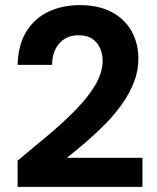

<svg xmlns="http://www.w3.org/2000/svg" viewBox="-20 -732 615 752"><path d="M49 0V-103Q111 -154 171 -204.5Q231 -255 279 -304.5Q327 -354 354.5 -401.5Q382 -449 382 -494Q382 -520 372 -543Q362 -566 341.5 -580Q321 -594 287 -594Q254 -594 231 -578.5Q208 -563 196 -537Q184 -511 184 -478H49Q51 -557 83.5 -609Q116 -661 170.5 -686.5Q225 -712 292 -712Q367 -712 418 -684.5Q469 -657 495.5 -609.5Q522 -562 522 -502Q522 -456 505.5 -412.5Q489 -369 460.5 -328Q432 -287 395.5 -249.5Q359 -212 319.5 -178Q280 -144 242 -114H538V0Z"/></svg>

Font: DM Sans 18pt ExtraBold
Style: Regular
Weight: 800
Designer: Colophon Foundry, Jonny Pinhorn
Foundry: Colophon Foundry
Version: Version 4.004;gftools[0.9.30]